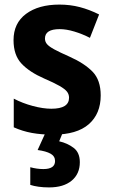

<svg xmlns="http://www.w3.org/2000/svg" viewBox="-20 -577 495 837"><path d="M419 -161Q419 -81 367 -35.5Q315 10 211 10Q160 10 119 2.5Q78 -5 40 -22V-147Q78 -127 123 -115Q168 -103 204 -103Q281 -103 281 -151Q281 -166 272 -177.5Q263 -189 239.5 -202.5Q216 -216 172 -235Q108 -263 73.5 -300Q39 -337 39 -402Q39 -476 93.5 -516.5Q148 -557 239 -557Q286 -557 328 -546Q370 -535 412 -514L372 -412Q339 -429 304 -439.5Q269 -450 240 -450Q176 -450 176 -409Q176 -395 185 -384.5Q194 -374 217 -361.5Q240 -349 283 -330Q348 -301 383.5 -264.5Q419 -228 419 -161ZM328 130Q328 181 292.5 210.5Q257 240 194 240Q169 240 148 237Q127 234 112 229V152Q141 160 169 160Q220 160 220 125Q220 104 200.5 93Q181 82 144 77L179 0H254L238 39Q274 47 301 67.5Q328 88 328 130Z"/></svg>

Font: Noto Sans Khmer UI SemiCondensed
Style: Bold
Weight: 700
Width: 4
Designer: Danh Hong and the Monotype Design Team
Foundry: Monotype Imaging Inc.
Version: Version 2.002; ttfautohint (v1.8.4.7-5d5b)